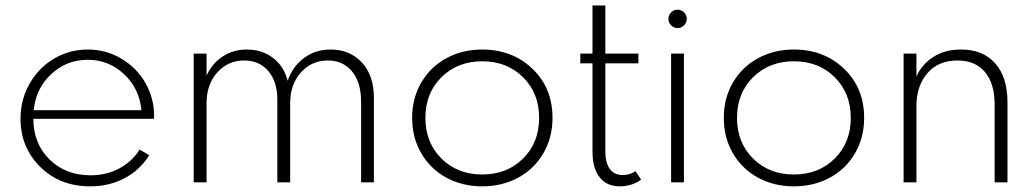

<svg xmlns="http://www.w3.org/2000/svg" viewBox="-20 -659 3746 694"><path d="M54.2 -230Q54.2 -299.3 87.2 -356.9Q120.1 -414.6 175.8 -447.3Q231.4 -480 297.4 -480Q364.3 -480 419.9 -446.3Q475.6 -412.6 506.1 -358.2Q536.6 -303.7 537.1 -241.7Q537.1 -233.4 536.6 -229.5H100.6Q100.6 -140.6 158.7 -83Q216.8 -25.4 307.1 -25.4Q363.8 -25.4 409.9 -49.6Q456.1 -73.7 484.9 -118.2L519.5 -98.1Q486.8 -44.9 430.7 -15.1Q374.5 14.6 306.2 14.6Q196.8 14.6 125.5 -55.7Q54.2 -126 54.2 -230ZM296.9 -442.9Q220.2 -442.9 164.6 -390.6Q108.9 -338.4 102.1 -260.7H491.2Q483.9 -338.9 428.5 -390.9Q373 -442.9 296.9 -442.9Z M680.2 0V-465.3H726.6V-386.2Q747.6 -430.7 785.6 -455.3Q823.7 -480 872.6 -480Q927.2 -480 966.8 -449.7Q1006.3 -419.4 1020 -367.2Q1037.6 -418.5 1078.6 -449.2Q1119.6 -480 1175.3 -480Q1244.6 -480 1288.1 -433.1Q1331.5 -386.2 1331.5 -305.2V0H1285.2V-291.5Q1285.2 -361.3 1252.4 -400.9Q1219.7 -440.4 1165 -440.4Q1106.9 -440.4 1067.9 -397.5Q1028.8 -354.5 1028.8 -285.2V0H982.4V-299.3Q982.4 -364.3 949.7 -402.3Q917 -440.4 862.8 -440.4Q804.7 -440.4 765.6 -397.5Q726.6 -354.5 726.6 -285.2V0Z M1723.1 -480Q1831.5 -480 1904.3 -410.6Q1977.1 -341.3 1977.1 -232.9Q1977.1 -161.1 1943.6 -104.2Q1910.2 -47.4 1852.3 -16.4Q1794.4 14.6 1723.1 14.6Q1651.9 14.6 1594.2 -16.4Q1536.6 -47.4 1503.2 -104.2Q1469.7 -161.1 1469.7 -232.9Q1469.7 -304.7 1503.2 -361.3Q1536.6 -418 1594.2 -449Q1651.9 -480 1723.1 -480ZM1575.7 -379.9Q1517.6 -322.3 1517.6 -232.9Q1517.6 -143.6 1575.7 -85.9Q1633.8 -28.3 1723.1 -28.3Q1812.5 -28.3 1870.6 -85.9Q1928.7 -143.6 1928.7 -232.9Q1928.7 -322.3 1870.6 -379.9Q1812.5 -437.5 1723.1 -437.5Q1633.8 -437.5 1575.7 -379.9Z M2077.6 -465.3H2121.6V-639.2H2168V-465.3H2287.6V-430.2H2168V-112.3Q2168 -70.8 2184.1 -48.6Q2200.2 -26.4 2230.5 -26.4Q2258.3 -26.4 2276.9 -40.5L2297.4 -9.8Q2284.2 1 2263.2 7.8Q2242.2 14.6 2220.2 14.6Q2173.3 14.6 2147.5 -18.1Q2121.6 -50.8 2121.6 -110.8V-430.2H2077.6Z M2452.1 0H2405.8V-465.3H2452.1ZM2405.8 -567.4Q2396 -577.1 2396 -590.8Q2396 -604.5 2405.8 -614.3Q2415.5 -624 2429.2 -624Q2442.9 -624 2452.6 -614.3Q2462.4 -604.5 2462.4 -590.8Q2462.4 -577.1 2452.6 -567.4Q2442.9 -557.6 2429.2 -557.6Q2415.5 -557.6 2405.8 -567.4Z M2849.6 -480Q2958 -480 3030.8 -410.6Q3103.5 -341.3 3103.5 -232.9Q3103.5 -161.1 3070.1 -104.2Q3036.6 -47.4 2978.8 -16.4Q2920.9 14.6 2849.6 14.6Q2778.3 14.6 2720.7 -16.4Q2663.1 -47.4 2629.6 -104.2Q2596.2 -161.1 2596.2 -232.9Q2596.2 -304.7 2629.6 -361.3Q2663.1 -418 2720.7 -449Q2778.3 -480 2849.6 -480ZM2702.1 -379.9Q2644 -322.3 2644 -232.9Q2644 -143.6 2702.1 -85.9Q2760.3 -28.3 2849.6 -28.3Q2939 -28.3 2997.1 -85.9Q3055.2 -143.6 3055.2 -232.9Q3055.2 -322.3 2997.1 -379.9Q2939 -437.5 2849.6 -437.5Q2760.3 -437.5 2702.1 -379.9Z M3246.1 -465.3H3292.5V-382.3Q3311 -424.8 3352.5 -452.4Q3394 -480 3453.6 -480Q3533.2 -480 3577.4 -429.9Q3621.6 -379.9 3621.6 -289.6V0H3575.2V-281.2Q3575.2 -357.4 3540 -398.9Q3504.9 -440.4 3440.9 -440.4Q3371.6 -440.4 3332 -394.3Q3292.5 -348.1 3292.5 -275.9V0H3246.1Z"/></svg>

Font: Spartan MB Light
Style: Regular
Weight: 300
Designer: Matt Bailey, Mirko Velimirovic
Foundry: Matt Bailey
Version: Version 1.005